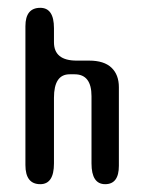

<svg xmlns="http://www.w3.org/2000/svg" viewBox="-20 -465 374 491"><path d="M214 -219Q214 -275 171 -275H158Q118 -275 118 -215V-47Q118 6 83 6Q45 6 45 -43V-398Q45 -445 83 -445Q118 -445 118 -393V-357Q118 -310 176 -310H208Q246 -310 265 -292Q284 -274 284 -242V-41Q284 6 249 6Q214 6 214 -47Z"/></svg>

Font: Cute Font
Style: Regular
Weight: 400
Designer: TypoDesign Lab.inc.
Foundry: TypoDesign Lab.inc.
Version: Version 1.00